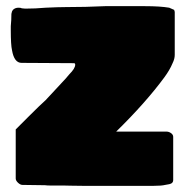

<svg xmlns="http://www.w3.org/2000/svg" viewBox="-20 -603 602 623"><path d="M479 0H321Q272 0 246.5 0Q221 0 209 -0.5Q197 -1 187 -1Q155 -1 144 -1Q133 -1 126 -2L53 -3Q46 -3 38.5 -10Q31 -17 31 -24V-183L73 -225Q90 -242 105.5 -257Q121 -272 128 -278L194 -349Q196 -352 199 -355Q202 -358 205 -362Q224 -381 224 -393Q224 -398 220 -398L50 -399Q26 -399 19 -440Q15 -457 15 -505V-518Q16 -527 16.5 -538Q17 -549 17 -558Q19 -564 19 -566L22 -571Q29 -578 40 -578Q48 -578 51 -576L62 -575Q95 -575 128 -578Q149 -579 165 -579.5Q181 -580 193 -580Q258 -580 321 -583H451Q499 -583 529 -578L545 -571Q546 -568 546.5 -566.5Q547 -565 547 -564V-425Q547 -412 540 -398Q535 -386 528.5 -375Q522 -364 514 -353Q453 -270 357 -176H520Q528 -176 535 -171Q542 -166 542 -159V-19Q542 -12 537 -8.5Q532 -5 516 -3Q504 0 479 0Z"/></svg>

Font: Sigmar
Style: Regular
Weight: 400
Designer: Vernon Adams
Foundry: Vernon Adams
Version: Version 1.000; ttfautohint (v1.8.4.7-5d5b);gftools[0.9.24]